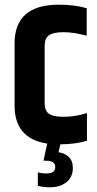

<svg xmlns="http://www.w3.org/2000/svg" viewBox="-20 -609 414 817"><path d="M350 -128V-10Q300 5 237 5L229 39Q252 41 271 57.5Q290 74 290 106Q290 144 263 166Q236 188 192 188Q167 188 141 182V124Q154 129 178 129Q215 129 215 102Q215 75 177 75H165L181 2Q42 -19 42 -160V-424Q42 -589 230 -589Q299 -589 349 -574V-457Q294 -472 250 -472Q207 -472 188.5 -459Q170 -446 170 -414V-170Q170 -138 188 -125Q206 -112 250 -112Q300 -112 350 -128Z"/></svg>

Font: Khand ExtraBold
Style: Regular
Weight: 800
Designer: Sanchit Sawaria and Jyotish Sonowal (Devanagari), Satya Rajpurohit (Latin)
Foundry: Indian Type Foundry
Version: Version 2.000;PS 1.0;hotconv 1.0.79;makeotf.lib2.5.61930